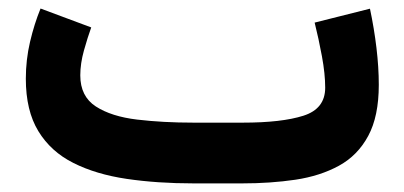

<svg xmlns="http://www.w3.org/2000/svg" viewBox="-20 -426 939 446"><path d="M542.5 0H429.7Q345.2 0 274.2 -10.5Q203.1 -21 150.6 -47.4Q98.1 -73.7 69.1 -121.3Q40 -168.9 40 -243.2Q40 -287.1 49.8 -328.9Q59.6 -370.6 74.2 -406.2L191.9 -362.3Q183.6 -339.4 175 -308.8Q166.5 -278.3 166.5 -251Q166.5 -202.1 202.6 -178.7Q238.8 -155.3 298.6 -148.2Q358.4 -141.1 429.7 -141.1H543.9Q634.3 -141.1 684.8 -157.2Q735.4 -173.3 735.4 -222.2Q735.4 -254.4 727.8 -295.4Q720.2 -336.4 710.9 -373.5L839.4 -405.8Q849.1 -359.9 854.5 -314.7Q859.9 -269.5 859.9 -229Q859.9 -155.8 835.4 -110.4Q811 -64.9 767.3 -41Q723.6 -17.1 666 -8.5Q608.4 0 542.5 0Z"/></svg>

Font: Vazirmatn FD ExtraBold
Style: Regular
Weight: 800
Designer: Saber Rastikerdar
Foundry: Saber Rastikerdar
Version: Version 33.003